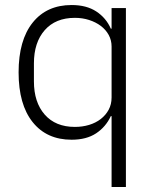

<svg xmlns="http://www.w3.org/2000/svg" viewBox="-20 -544 614 764"><path d="M424 -82H421Q401 -39 362.5 -13.5Q324 12 265 12Q166 12 110 -58Q54 -128 54 -256Q54 -384 110 -454Q166 -524 265 -524Q324 -524 363 -498.5Q402 -473 421 -430H424V-512H481V200H424ZM278 -39Q308 -39 334.5 -47Q361 -55 381 -70.5Q401 -86 412.5 -107.5Q424 -129 424 -156V-359Q424 -384 412.5 -405Q401 -426 381 -441Q361 -456 334.5 -464.5Q308 -473 278 -473Q201 -473 158 -424Q115 -375 115 -292V-220Q115 -137 158 -88Q201 -39 278 -39Z"/></svg>

Font: IBM Plex Sans Hebrew Light
Style: Regular
Weight: 300
Designer: Mike Abbink, Paul van der Laan, Pieter van Rosmalen, Yanek Iontef
Foundry: Bold Monday
Version: Version 1.2